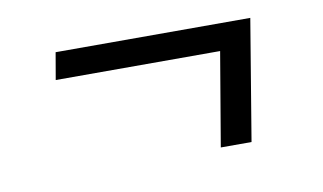

<svg xmlns="http://www.w3.org/2000/svg" viewBox="-41 -442 682 406"><g transform="rotate(-10 300.0 -239.5)"><path d="M405 -110 439 -311H86L96 -369H514L471 -110Z"/></g></svg>

Font: Iosevka Curly LtExObl
Style: Regular
Weight: 300
Width: 7
Italic angle: -9°
Monospace: yes
Designer: Belleve Invis
Foundry: Belleve Invis
Version: Version 11.1.0; ttfautohint (v1.8.3)